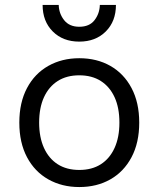

<svg xmlns="http://www.w3.org/2000/svg" viewBox="-20 -745 640 775"><path d="M300 -510Q371 -510 425.5 -479Q480 -448 511 -389.5Q542 -331 542 -250Q542 -169 511 -110.5Q480 -52 425.5 -21Q371 10 300 10Q230 10 175 -21Q120 -52 89 -110.5Q58 -169 58 -250Q58 -331 89 -389.5Q120 -448 175 -479Q230 -510 300 -510ZM300 -441Q249 -441 213 -418Q177 -395 157.5 -352.5Q138 -310 138 -250Q138 -191 157.5 -148Q177 -105 213 -82Q249 -59 300 -59Q351 -59 387 -82Q423 -105 442.5 -148Q462 -191 462 -250Q462 -310 442.5 -352.5Q423 -395 387 -418Q351 -441 300 -441ZM448 -725Q448 -659 407 -618Q366 -577 300 -577Q234 -577 193 -618Q152 -659 152 -725H217Q218 -690 239 -663.5Q260 -637 300 -637Q341 -637 361.5 -663.5Q382 -690 383 -725Z"/></svg>

Font: Work Sans
Style: Regular
Weight: 400
Designer: Wei Huang
Foundry: Wei Huang
Version: Version 2.006; ttfautohint (v1.8.1.43-b0c9)